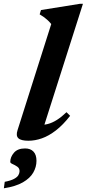

<svg xmlns="http://www.w3.org/2000/svg" viewBox="-81 -733 459 1018"><path d="M190.7 -605.5Q182.3 -615.9 173.3 -624.5Q164.3 -633 153.8 -640.9Q143.2 -648.7 129.3 -656.9L136.3 -679.8L342 -712.7H358.7L143.6 -37.9L123 -71.3Q148.6 -69.3 172.4 -75.5Q196.3 -81.7 220.7 -97.2Q245.1 -112.6 271.6 -138.1L290.8 -118.9Q252.9 -70.4 215.3 -41.4Q177.7 -12.4 141.2 0.4Q104.8 13.2 69.7 13.2Q30.3 13.2 16.3 -0.1Q2.3 -13.4 12 -42.8ZM-26.6 125.5Q-26.6 99.6 -7 76.8Q12.6 54 51.8 54Q80.6 54 96.5 70.8Q112.4 87.5 112.4 119.6Q112.4 152.4 95.3 182.2Q78.2 212 40.2 233.8Q2.1 255.7 -60.5 265.3L-55.9 231Q-24 224.8 -7 215.7Q10 206.7 16.4 195.9Q22.7 185.2 22.7 174.3Q22.7 158.8 10.4 150.5Q-1.9 142.1 -14.3 136.8Q-26.6 131.5 -26.6 125.5Z"/></svg>

Font: Newsreader Text
Style: Italic
Weight: 400
Italic angle: -17°
Designer: Hugues Gentile
Foundry: Production Type
Version: Version 1.001